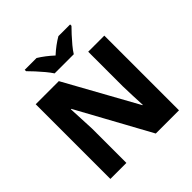

<svg xmlns="http://www.w3.org/2000/svg" viewBox="-237 -1114 1298 1298"><g transform="rotate(-45 412.0 -465.5)"><path d="M740 0H518L232 -522H228Q230 -479 232.5 -426.5Q235 -374 237 -329V0H84V-714H305L590 -199H593Q591 -241 589 -290.5Q587 -340 586 -384V-714H740ZM322 -771Q307 -794 284.5 -821Q262 -848 238.5 -873.5Q215 -899 196 -918V-931H309Q335 -915 360.5 -895.5Q386 -876 412 -852Q438 -876 465 -896Q492 -916 518 -931H630V-918Q612 -900 588.5 -874.5Q565 -849 542 -821.5Q519 -794 505 -771Z"/></g></svg>

Font: Noto Kufi Arabic ExtraBold
Style: Regular
Weight: 800
Designer: Monotype Design Team, David Williams, Khaled Hosny
Foundry: Google LLC
Version: Version 2.109; ttfautohint (v1.8.4.7-5d5b)